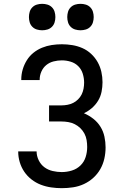

<svg xmlns="http://www.w3.org/2000/svg" viewBox="-20 -974 640 1002"><path d="M302 8Q275 8 247 4Q219 0 193 -10Q167 -20 144.5 -37.5Q122 -55 106.5 -78Q91 -101 83 -128Q75 -155 75 -183Q75 -184 75 -184Q75 -184 75 -184H171Q171 -184 171 -184Q171 -184 171 -184Q171 -160 182 -137.5Q193 -115 212 -101Q231 -87 255 -81.5Q279 -76 302 -76Q329 -76 355 -84Q381 -92 400 -110.5Q419 -129 427 -154.5Q435 -180 435 -207Q435 -225 432 -243Q429 -261 420.5 -277Q412 -293 399 -305.5Q386 -318 370 -326Q354 -334 336 -337Q318 -340 300 -340H236V-424H300Q316 -424 332 -427Q348 -430 362 -437Q376 -444 387.5 -455.5Q399 -467 406 -481Q413 -495 416 -511Q419 -527 419 -543Q419 -566 412 -589Q405 -612 388.5 -628.5Q372 -645 349 -652Q326 -659 303 -659Q281 -659 259.5 -653.5Q238 -648 221.5 -634.5Q205 -621 196 -600.5Q187 -580 187 -558Q187 -557 187 -556.5Q187 -556 187 -556H91Q91 -557 91 -557.5Q91 -558 91 -559Q91 -586 98.5 -611.5Q106 -637 120 -659.5Q134 -682 154.5 -698.5Q175 -715 199.5 -725Q224 -735 250 -739Q276 -743 303 -743Q330 -743 357.5 -738.5Q385 -734 410 -723Q435 -712 455.5 -693Q476 -674 489.5 -650Q503 -626 509 -599Q515 -572 515 -545Q515 -520 510 -495Q505 -470 492 -448.5Q479 -427 460 -410.5Q441 -394 418 -383Q444 -372 466.5 -354.5Q489 -337 504 -313Q519 -289 525 -261Q531 -233 531 -205Q531 -175 524.5 -146Q518 -117 503.5 -91.5Q489 -66 467 -46Q445 -26 418 -13.5Q391 -1 361.5 3.5Q332 8 302 8ZM400 -816Q386 -816 372.5 -820Q359 -824 349 -834Q339 -844 335 -857.5Q331 -871 331 -885Q331 -899 335 -912.5Q339 -926 349 -936Q359 -946 372.5 -950Q386 -954 400 -954Q414 -954 427.5 -950Q441 -946 451 -936Q461 -926 465 -912.5Q469 -899 469 -885Q469 -871 465 -857.5Q461 -844 451 -834Q441 -824 427.5 -820Q414 -816 400 -816ZM200 -816Q186 -816 172.5 -820Q159 -824 149 -834Q139 -844 135 -857.5Q131 -871 131 -885Q131 -899 135 -912.5Q139 -926 149 -936Q159 -946 172.5 -950Q186 -954 200 -954Q214 -954 227.5 -950Q241 -946 251 -936Q261 -926 265 -912.5Q269 -899 269 -885Q269 -871 265 -857.5Q261 -844 251 -834Q241 -824 227.5 -820Q214 -816 200 -816Z"/></svg>

Font: Zed Mono Medium Extended
Style: Regular
Weight: 500
Width: 7
Monospace: yes
Designer: Belleve Invis
Foundry: Belleve Invis
Version: Version 1.0.0; ttfautohint (v1.8.4)